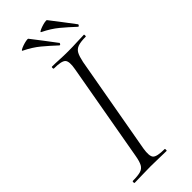

<svg xmlns="http://www.w3.org/2000/svg" viewBox="-257 -821 853 853"><g transform="rotate(-45 169.5 -394.0)"><path d="M19 0Q16 0 16 -6Q16 -12 19 -12Q51 -12 68 -17Q85 -22 93 -37Q101 -52 106 -81L188 -544Q196 -587 184 -600Q172 -613 124 -613Q121 -613 121 -619Q121 -625 124 -625Q144 -625 169 -623.5Q194 -622 222 -622Q254 -622 279.5 -623.5Q305 -625 324 -625Q326 -625 326 -619Q326 -613 324 -613Q292 -613 275 -607Q258 -601 250 -586Q242 -571 236 -542L154 -81Q147 -38 158.5 -25Q170 -12 219 -12Q221 -12 221 -6Q221 0 219 0Q199 0 174 -1Q149 -2 118 -2Q90 -2 64.5 -1Q39 0 19 0ZM330 -669Q299 -698 269.5 -722.5Q240 -747 199 -767Q194 -769 200.5 -773Q207 -777 218.5 -781Q230 -785 240.5 -787Q251 -789 254 -787Q276 -759 296 -732.5Q316 -706 338 -677Q341 -676 337.5 -670.5Q334 -665 330 -669ZM213 -669Q182 -698 152.5 -722.5Q123 -747 82 -767Q77 -769 83.5 -773Q90 -777 101.5 -781Q113 -785 123.5 -787Q134 -789 137 -787Q159 -759 179 -732.5Q199 -706 221 -677Q224 -676 220.5 -670.5Q217 -665 213 -669Z"/></g></svg>

Font: Cormorant Infant Light
Style: Italic
Weight: 300
Italic angle: -10°
Designer: Christian Thalmann (Catharsis Fonts)
Foundry: Catharsis Fonts
Version: Version 4.001